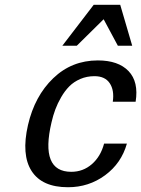

<svg xmlns="http://www.w3.org/2000/svg" viewBox="-20 -763 586 797"><path d="M543 -340.8H448.2Q455.1 -388.2 435.5 -417.5Q416 -446.8 372.1 -446.8Q340.3 -446.8 313.2 -435.1Q286.1 -423.3 267.6 -404.5Q249 -385.7 233.9 -359.6Q218.8 -333.5 209.5 -308.3Q200.2 -283.2 193.8 -254.9Q145.5 -49.8 275.9 -49.8Q324.7 -49.8 361.3 -81.5Q397.9 -113.3 412.1 -167H506.8Q483.9 -85.4 416.3 -35.6Q348.6 14.2 262.2 14.2Q154.3 14.2 111.1 -53.2Q67.9 -120.6 96.2 -244.1Q124 -364.3 200.9 -438.2Q277.8 -512.2 386.2 -512.2Q471.2 -512.2 513.7 -467.8Q556.2 -423.3 543 -340.8ZM528.8 -573.2H469.2L410.2 -683.1L298.8 -573.2H238.8L369.1 -743.2H479Z"/></svg>

Font: Perun
Style: Italic
Weight: 400
Italic angle: -12°
Foundry: Stefan Peev, Context Ltd
Version: Version 001.000